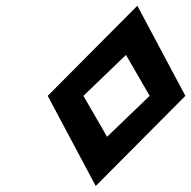

<svg xmlns="http://www.w3.org/2000/svg" viewBox="-20 -758 654 657"><path d="M265.5 -430 411.1 -570.1 492.1 -430 346.4 -289.9ZM614.3 -430 450 -738.4 143.3 -430 307.6 -121.6Z"/></svg>

Font: Stormning
Style: LightObl
Weight: 400
Designer: Robert Jablonski, Mew Too
Foundry: Cannot Into Space Fonts
Version: Version 0.90